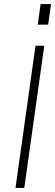

<svg xmlns="http://www.w3.org/2000/svg" viewBox="-20 -921 270 941"><path d="M56 0 154 -697H197L99 0ZM165 -800 179 -901H230L216 -800Z"/></svg>

Font: Hanken Grotesk ExtraLight
Style: Italic
Weight: 250
Italic angle: -8°
Designer: Alfredo Marco Pradil
Foundry: Hanken Design Co.
Version: Version 3.013